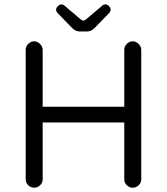

<svg xmlns="http://www.w3.org/2000/svg" viewBox="-20 -874 777 894"><path d="M349.6 -727.5H386.7Q404.3 -727.5 420.9 -744.1L488.3 -813.5Q495.1 -821.3 495.1 -830.1Q495.1 -837.9 487.3 -845.7Q479.5 -853.5 470.7 -853.5Q461.9 -853.5 456.1 -847.7L379.9 -783.2Q375 -778.3 369.1 -778.3Q363.3 -778.3 356.4 -783.2L280.3 -847.7Q274.4 -853.5 265.6 -853.5Q255.9 -852.5 251 -846.7Q241.2 -837.9 241.2 -829.6Q241.2 -821.3 248 -813.5L315.4 -744.1Q332 -727.5 349.6 -727.5ZM178.7 -39.1V-303.7H558.6V-39.1Q558.6 -23.4 570.3 -11.7Q582 0 597.7 0Q614.3 0 626 -11.7Q637.7 -23.4 637.7 -39.1V-641.6Q637.7 -657.2 625.5 -669.4Q613.3 -681.6 597.7 -681.6Q586.9 -681.6 581.1 -677.7Q558.6 -664.1 558.6 -641.6V-377H178.7V-641.6Q178.7 -657.2 166.5 -669.4Q154.3 -681.6 138.7 -681.6Q127.9 -681.6 122.1 -677.7Q99.6 -664.1 99.6 -641.6V-39.1Q99.6 -23.4 111.3 -11.7Q123 0 138.7 0Q155.3 0 167 -11.7Q178.7 -23.4 178.7 -39.1Z"/></svg>

Font: FakePearl
Style: Light
Weight: 350
Version: Version 1.2